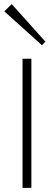

<svg xmlns="http://www.w3.org/2000/svg" viewBox="-20 -915 263 935"><path d="M132.8 -628.9V0H89.8V-628.9ZM37.1 -895 201.2 -711.9 184.1 -694.8 1 -859.9Z"/></svg>

Font: Sinkin Sans 200 X Light
Style: Regular
Weight: 200
Designer: Keith Bates
Foundry: K-Type
Version: Sinkin Sans (version 1.0)  by Keith Bates   •   © 2014   www